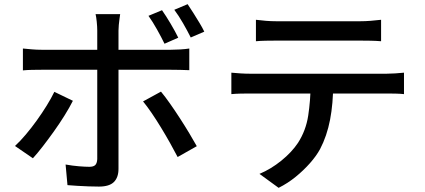

<svg xmlns="http://www.w3.org/2000/svg" viewBox="-20 -847 2040 922"><path d="M758 -798Q777 -771 799.5 -733Q822 -695 836 -666L770 -637Q755 -668 734 -705.5Q713 -743 693 -771ZM881 -827Q894 -808 909 -784Q924 -760 938 -737Q952 -714 961 -695L896 -667Q880 -699 859 -735.5Q838 -772 817 -800ZM557 -779Q556 -772 554 -757.5Q552 -743 550.5 -727.5Q549 -712 549 -700Q549 -673 549 -638Q549 -603 549 -569Q549 -535 549 -508Q549 -488 549 -450.5Q549 -413 549 -366.5Q549 -320 549 -270.5Q549 -221 549 -174.5Q549 -128 549 -92Q549 -56 549 -36Q549 5 527 27Q505 49 455 49Q432 49 405.5 48Q379 47 353 45.5Q327 44 304 42L295 -57Q328 -51 359 -48.5Q390 -46 409 -46Q429 -46 437.5 -54.5Q446 -63 447 -83Q447 -95 447 -127Q447 -159 447 -203Q447 -247 447 -295.5Q447 -344 447 -387.5Q447 -431 447 -463.5Q447 -496 447 -508Q447 -525 447 -560.5Q447 -596 447 -634.5Q447 -673 447 -701Q447 -719 444.5 -743Q442 -767 439 -779ZM90 -614Q111 -612 133.5 -610Q156 -608 179 -608Q192 -608 228.5 -608Q265 -608 317 -608Q369 -608 428.5 -608Q488 -608 548 -608Q608 -608 660 -608Q712 -608 749 -608Q786 -608 800 -608Q819 -608 844.5 -609.5Q870 -611 889 -614V-510Q868 -511 844 -511.5Q820 -512 801 -512Q787 -512 750 -512Q713 -512 661 -512Q609 -512 549.5 -512Q490 -512 430.5 -512Q371 -512 319 -512Q267 -512 230.5 -512Q194 -512 180 -512Q157 -512 133.5 -511.5Q110 -511 90 -509ZM330 -363Q314 -331 290 -292.5Q266 -254 238.5 -215.5Q211 -177 185 -143.5Q159 -110 138 -87L52 -146Q77 -169 104 -201Q131 -233 156.5 -268.5Q182 -304 204 -339.5Q226 -375 241 -406ZM753 -407Q773 -383 796.5 -349.5Q820 -316 844 -279Q868 -242 889 -207Q910 -172 925 -145L833 -93Q817 -124 796.5 -160.5Q776 -197 753.5 -234Q731 -271 708.5 -304Q686 -337 667 -360Z M1209 -752Q1232 -749 1257 -747Q1282 -745 1306 -745Q1325 -745 1365.5 -745Q1406 -745 1457.5 -745Q1509 -745 1561 -745Q1613 -745 1653 -745Q1693 -745 1710 -745Q1733 -745 1759.5 -747Q1786 -749 1810 -752V-649Q1786 -651 1760 -651.5Q1734 -652 1710 -652Q1693 -652 1653 -652Q1613 -652 1561.5 -652Q1510 -652 1458.5 -652Q1407 -652 1366 -652Q1325 -652 1307 -652Q1282 -652 1256 -651.5Q1230 -651 1209 -649ZM1091 -498Q1112 -496 1135.5 -494.5Q1159 -493 1182 -493Q1194 -493 1233 -493Q1272 -493 1327.5 -493Q1383 -493 1446.5 -493Q1510 -493 1574 -493Q1638 -493 1693 -493Q1748 -493 1786.5 -493Q1825 -493 1836 -493Q1852 -493 1877 -494.5Q1902 -496 1920 -498V-395Q1903 -397 1879.5 -397.5Q1856 -398 1836 -398Q1825 -398 1786.5 -398Q1748 -398 1693 -398Q1638 -398 1574 -398Q1510 -398 1446.5 -398Q1383 -398 1327.5 -398Q1272 -398 1233 -398Q1194 -398 1182 -398Q1159 -398 1135 -397.5Q1111 -397 1091 -395ZM1580 -445Q1580 -350 1565 -272Q1550 -194 1517 -131Q1499 -98 1468.5 -63.5Q1438 -29 1400 2Q1362 33 1318 55L1226 -12Q1281 -35 1331 -75.5Q1381 -116 1411 -161Q1449 -220 1460 -291.5Q1471 -363 1472 -445Z"/></svg>

Font: Noto Sans SC Thin Medium
Style: Regular
Weight: 500
Version: Version 2.004-H2;hotconv 1.0.118;makeotfexe 2.5.65603